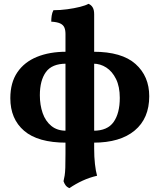

<svg xmlns="http://www.w3.org/2000/svg" viewBox="-20 -737 834 1004"><path d="M343 246.8Q330 241.4 323 231.9Q316 222.4 312.2 210.4Q315.6 196 318.1 180.8Q320.6 165.6 321.5 139.6Q322.4 113.6 322.4 67V-559.4Q322.4 -580 316.4 -593.6Q310.4 -607.2 294.4 -614.6Q278.4 -622 248 -623.8Q248 -639.6 250.3 -655.2Q252.6 -670.8 259.4 -683.6Q294.8 -683.6 331.7 -688.6Q368.6 -693.6 398.4 -701.1Q428.2 -708.6 442.6 -717Q456.4 -711.6 464.4 -698.7Q472.4 -685.8 472.4 -662.6V40Q472.4 84 476.5 120.6Q480.6 157.2 487.6 182Q448.4 191 412 207.7Q375.6 224.4 343 246.8ZM326.2 9Q178.6 9 106.3 -52.9Q34 -114.8 34 -223.6Q34 -304.8 70.7 -358.8Q107.4 -412.8 173.2 -439.6Q239 -466.4 326.2 -466.4V-404Q251.8 -404 220.1 -360.2Q188.4 -316.4 188.4 -238.8Q188.4 -187.8 203.1 -145.6Q217.8 -103.4 248.5 -78.4Q279.2 -53.4 326.2 -53.4ZM469 9V-53.4Q542 -53.4 574.2 -99.2Q606.4 -145 606.4 -225.2Q606.4 -284 586.7 -323.9Q567 -363.8 535.7 -383.9Q504.4 -404 469 -404V-466.4Q617 -466.4 688.7 -402.4Q760.4 -338.4 760.4 -233.8Q760.4 -117.8 684.2 -54.4Q608 9 469 9Z"/></svg>

Font: Vollkorn
Style: Regular
Weight: 400
Designer: Friedrich Althausen
Foundry: Friedrich Althausen
Version: Version 4.104